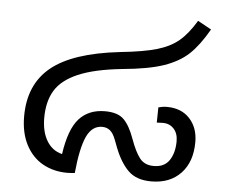

<svg xmlns="http://www.w3.org/2000/svg" viewBox="-49 -724 947 790"><g transform="rotate(5 424.0 -329.5)"><path d="M770 -169Q770 -87 725 -39.5Q680 8 603 8Q542 8 508.5 -24.5Q475 -57 451 -118Q449 -123 439 -149.5Q429 -176 415.5 -187Q402 -198 383 -198Q341 -198 319 -150.5Q297 -103 287 1Q267 3 256 3Q199 3 154.5 -22Q110 -47 84.5 -96Q59 -145 59 -213Q59 -345 147 -417Q235 -489 429 -511Q526 -521 580.5 -537Q635 -553 670 -582.5Q705 -612 738 -667L794 -636Q755 -568 716 -531.5Q677 -495 614.5 -473.5Q552 -452 442 -442Q329 -430 263 -401.5Q197 -373 169.5 -327.5Q142 -282 142 -214Q142 -157 164.5 -119.5Q187 -82 228 -72Q243 -176 282.5 -219.5Q322 -263 389 -263Q442 -263 467 -238Q492 -213 511 -160Q530 -107 550 -81.5Q570 -56 608 -56Q652 -56 672.5 -87Q693 -118 693 -166Q693 -198 675.5 -217Q658 -236 630 -236Q616 -236 605 -235L606 -298Q624 -303 641 -303Q701 -303 735.5 -265.5Q770 -228 770 -169Z"/></g></svg>

Font: FiraGO Book
Style: Italic
Weight: 350
Italic angle: -8°
Designer: bBox Type GmbH
Foundry: bBox Type GmbH
Version: Version 1.001